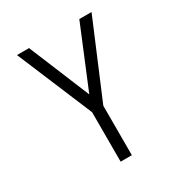

<svg xmlns="http://www.w3.org/2000/svg" viewBox="-172 -652 921 979"><g transform="rotate(-30 288.0 -162.5)"><path d="M255 205H321V-86L508 -530H436L288 -172L140 -530H69L255 -86Z"/></g></svg>

Font: Iosevka Sparkle Light
Style: Regular
Weight: 300
Designer: Belleve Invis
Foundry: Belleve Invis
Version: Version 4.5.0; ttfautohint (v1.8.3)